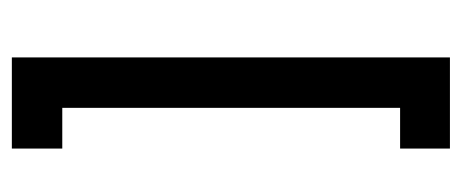

<svg xmlns="http://www.w3.org/2000/svg" viewBox="-242 -518 761 316"><g transform="rotate(-90 138.0 -360.5)"><path d="M51 -638V-721H201V0H51V-82H118V-638Z"/></g></svg>

Font: Orbitron
Style: Regular
Weight: 400
Designer: Matt McInerney
Foundry: Matt McInerney
Version: 1.000